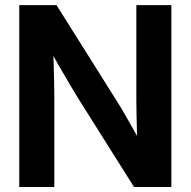

<svg xmlns="http://www.w3.org/2000/svg" viewBox="-20 -748 763 768"><path d="M57.1 0V-727.5H206.1L450.7 -338.4Q461.4 -321.8 477.5 -293.7Q493.7 -265.6 512 -233.2Q530.3 -200.7 546.9 -170.9L531.2 -135.7Q529.3 -167.5 528.1 -209.2Q526.9 -251 526.1 -289.6Q525.4 -328.1 525.4 -349.1V-727.5H665.5V0H516.1L294.9 -351.1Q282.7 -371.1 262.7 -404.3Q242.7 -437.5 218.3 -480.5Q193.8 -523.4 166.5 -571.8L190.4 -589.8Q193.4 -535.6 194.8 -488.8Q196.3 -441.9 196.8 -406.7Q197.3 -371.6 197.3 -351.6V0Z"/></svg>

Font: Inter Cardless Display
Style: Bold
Weight: 700
Designer: Rasmus Andersson
Foundry: rsms
Version: Version 4.001;git-9221beed3